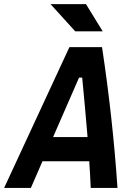

<svg xmlns="http://www.w3.org/2000/svg" viewBox="-52 -926 658 946"><path d="M-31.7 0 290 -693.8H450.7Q503.4 -346.2 526.9 0H395Q393.6 -32.7 391.8 -65.7Q390.1 -98.6 387.7 -131.3H157.2L100.1 0ZM209.5 -250.5H379.4Q373.5 -323.7 366.7 -397Q359.9 -470.2 353 -543.5H337.4ZM318.8 -771.5 196.8 -905.8H371.6L454.1 -771.5Z"/></svg>

Font: Cascadia Code PL
Style: Bold Italic
Weight: 700
Italic angle: -10°
Monospace: yes
Designer: Aaron Bell
Foundry: Saja Typeworks
Version: Version 2404.023; ttfautohint (v1.8.4)